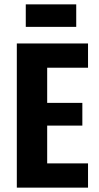

<svg xmlns="http://www.w3.org/2000/svg" viewBox="-20 -859 452 879"><path d="M57 0V-660H196V0ZM146 0V-111H383V0ZM146 -284V-388H357V-284ZM146 -549V-660H383V-549ZM98 -736V-839H329V-736Z"/></svg>

Font: Bricolage Grotesque Condensed
Style: Bold
Weight: 700
Width: 3
Designer: Mathieu Triay
Foundry: Atelier Triay
Version: Version 1.001;gftools[0.9.33.dev8+g029e19f]